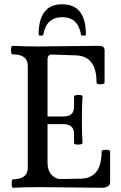

<svg xmlns="http://www.w3.org/2000/svg" viewBox="-20 -882 568 905"><path d="M162 -718Q162 -862 273 -862Q385 -862 385 -718Q385 -714 374 -714Q363 -714 362 -718Q348 -801 274 -801Q198 -801 184 -718Q184 -714 173 -714Q162 -714 162 -718ZM41 3Q35 3 35 -16.5Q35 -36 41 -37Q111 -37 111 -92V-572Q111 -626 39 -626Q32 -626 32 -646Q32 -666 39 -666Q100 -663 160 -663Q208 -663 304 -664.5Q400 -666 448 -666Q473 -666 473 -645V-494Q473 -485 454 -484.5Q435 -484 435 -494Q435 -617 339 -621L224 -625Q204 -625 204 -601V-333H278Q304 -333 316.5 -344Q329 -355 329 -382V-427Q329 -434 349 -434.5Q369 -435 369 -427Q366 -391 366 -318Q366 -245 369 -208Q369 -201 349 -200.5Q329 -200 329 -208V-251Q329 -297 278 -297H204V-115Q204 -79 223 -58Q242 -37 268 -38L363 -40Q459 -43 459 -168Q459 -176 479 -176Q499 -176 499 -168V-24Q499 3 458 3Q410 3 311.5 1.5Q213 0 164 0Q102 0 41 3Z"/></svg>

Font: Junicode Cond Medium
Style: Regular
Weight: 500
Width: 3
Designer: Peter S. Baker
Version: Version 2.201